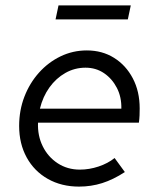

<svg xmlns="http://www.w3.org/2000/svg" viewBox="-20 -683 585 712"><path d="M273 9Q208 9 157.5 -19.5Q107 -48 79 -99Q51 -150 51 -216Q51 -274 70.5 -324.5Q90 -375 124.5 -413.5Q159 -452 204.5 -474Q250 -496 302 -496Q359 -496 403 -468.5Q447 -441 472.5 -392.5Q498 -344 498 -281Q498 -268 497.5 -255Q497 -242 495 -228H121Q119 -180 138.5 -140.5Q158 -101 194 -77.5Q230 -54 276 -54Q311 -54 345.5 -65.5Q380 -77 405 -97L443 -45Q400 -17 359 -4Q318 9 273 9ZM128 -280H430Q431 -323 413.5 -357Q396 -391 366 -411.5Q336 -432 297 -432Q257 -432 222.5 -412.5Q188 -393 163.5 -359Q139 -325 128 -280ZM186 -611 197 -663H465L454 -611Z"/></svg>

Font: Red Hat Text
Style: Italic
Weight: 300
Italic angle: -12°
Designer: Pentagram, MCKL
Foundry: Pentagram, MCKL
Version: Version 1.023